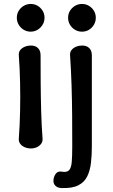

<svg xmlns="http://www.w3.org/2000/svg" viewBox="-20 -740 569 970"><path d="M136 10Q120 10 105.5 4Q91 -2 82.5 -13Q74 -24 75 -39Q80 -106 81.5 -178Q83 -250 81.5 -322Q80 -394 75 -461Q74 -477 82.5 -487.5Q91 -498 105.5 -504Q120 -510 136 -510Q159 -510 172 -497Q185 -484 185 -461Q185 -394 185.5 -322Q186 -250 188 -178Q190 -106 195 -39Q196 -24 187.5 -13Q179 -2 165.5 4Q152 10 136 10ZM135 -580Q116 -580 100 -589.5Q84 -599 74.5 -615Q65 -631 65 -650Q65 -670 74.5 -685.5Q84 -701 100 -710.5Q116 -720 135 -720Q155 -720 170.5 -710.5Q186 -701 195.5 -685.5Q205 -670 205 -650Q205 -622 184.5 -601Q164 -580 135 -580ZM290 210Q271 209 260.5 199Q250 189 250 174Q250 155 260.5 139.5Q271 124 290 127Q318 132 329 120Q340 108 342.5 78Q345 48 345 0Q345 -75 344.5 -153Q344 -231 341.5 -308.5Q339 -386 334 -461Q333 -477 341.5 -487.5Q350 -498 364.5 -504Q379 -510 395 -510Q418 -510 431 -497Q444 -484 444 -461Q444 -386 444 -308.5Q444 -231 444 -153Q444 -75 444 0Q444 44 439.5 83Q435 122 420.5 151.5Q406 181 375 196.5Q344 212 290 210ZM394 -580Q375 -580 359 -589.5Q343 -599 333.5 -615Q324 -631 324 -650Q324 -670 333.5 -685.5Q343 -701 359 -710.5Q375 -720 394 -720Q414 -720 429.5 -710.5Q445 -701 454.5 -685.5Q464 -670 464 -650Q464 -631 454.5 -615Q445 -599 429.5 -589.5Q414 -580 394 -580Z"/></svg>

Font: Winky Sans
Style: Regular
Weight: 400
Designer: Simon Atzbach
Foundry: typofactur
Version: Version 1.205